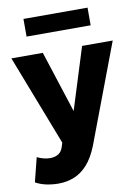

<svg xmlns="http://www.w3.org/2000/svg" viewBox="-100 -782 782 1071"><g transform="rotate(-10 291.0 -246.0)"><path d="M144 223.5Q109 223.5 75.5 216.5Q42 209.5 14 194L48.5 57Q65 65.5 84.5 70.5Q104 75.5 121 75.5Q148.5 75.5 167.8 64Q187 52.5 195.5 26L203 2L5 -510H183L296 -160.5L405.5 -510H579L367.5 50.5Q341.5 115.5 307.2 153.2Q273 191 231.5 207.2Q190 223.5 144 223.5ZM109.5 -615V-715H472.5V-615Z"/></g></svg>

Font: Geologica Roman
Style: Bold
Weight: 700
Designer: Sindre Bremnes, Frode Helland
Foundry: Monokrom Skriftforlag AS
Version: Version 1.010;gftools[0.9.28]